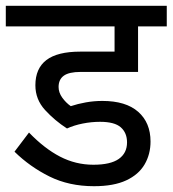

<svg xmlns="http://www.w3.org/2000/svg" viewBox="-30 -642 595 662"><path d="M315 -222Q285 -222 255 -216Q225 -210 201 -199Q159 -226 125.5 -262.5Q92 -299 92 -348Q92 -406 130 -435Q168 -464 247 -464H365V-551H-10V-622H545V-551H446V-394H248Q208 -394 190 -381Q172 -368 172 -342Q172 -323 184.5 -305.5Q197 -288 214 -276Q238 -284 266 -289Q294 -294 323 -294Q404 -294 446.5 -256.5Q489 -219 489 -154Q489 -110 468.5 -75Q448 -40 405 -20Q362 0 294 0Q208 0 140.5 -33.5Q73 -67 20 -119L70 -185Q123 -130 177 -102Q231 -74 292 -74Q351 -74 379.5 -94Q408 -114 408 -151Q408 -184 386.5 -203Q365 -222 315 -222Z"/></svg>

Font: hindi115
Style: Book
Weight: 400
Designer: Jelle Bosma - Monotype Design Team
Foundry: Monotype Imaging Inc.
Version: Version 2.003